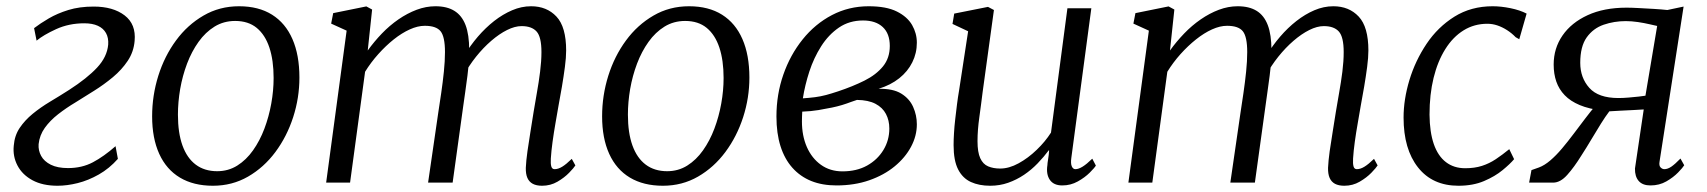

<svg xmlns="http://www.w3.org/2000/svg" viewBox="-20 -584 5458 614"><path d="M164 10Q116.5 10 84 -7.5Q51.5 -25 36 -54.5Q20.5 -84 24 -118Q26.5 -150.5 43 -175Q59.5 -199.5 84.5 -220Q109.5 -240.5 140 -258.8Q170.5 -277 201 -296.5Q258.5 -333.5 290.5 -367.8Q322.5 -402 326 -441.5Q327.5 -463 319 -478.2Q310.5 -493.5 293 -501.5Q275.5 -509.5 249.5 -509.5Q200.5 -509.5 159.5 -490.8Q118.5 -472 97 -454L89 -494Q108.5 -509 135.8 -525Q163 -541 198.5 -552Q234 -563 279.5 -563Q341.5 -563 378.5 -534.8Q415.5 -506.5 410.5 -453Q407.5 -418 388.5 -389.5Q369.5 -361 341 -337.2Q312.5 -313.5 281 -293.8Q249.5 -274 220.5 -256Q192 -239 166 -218.8Q140 -198.5 123.2 -175Q106.5 -151.5 103.5 -123Q102 -103 111.5 -85.5Q121 -68 142.5 -57.2Q164 -46.5 197.5 -46.5Q242 -46.5 277 -65Q312 -83.5 349.5 -116.5L357 -76Q329.5 -45 296 -26Q262.5 -7 228.5 1.5Q194.5 10 164 10Z M744.5 -564Q807 -564 850 -537Q893 -510 915.2 -459Q937.5 -408 937.5 -336Q937.5 -271 917.5 -209.2Q897.5 -147.5 860.8 -98Q824 -48.5 773.2 -19.2Q722.5 10 661 10Q599 10 555.5 -16Q512 -42 489.2 -92Q466.5 -142 466.5 -212Q466.5 -278.5 486.2 -341.5Q506 -404.5 542.8 -454.5Q579.5 -504.5 630.8 -534.2Q682 -564 744.5 -564ZM732 -517Q695.5 -517 666.2 -499Q637 -481 615 -450.2Q593 -419.5 578.2 -380.5Q563.5 -341.5 556.2 -299.5Q549 -257.5 549 -217.5Q549 -159 563.5 -118.8Q578 -78.5 606 -57.5Q634 -36.5 674.5 -36.5Q710 -36.5 738.8 -54.5Q767.5 -72.5 789.2 -103.2Q811 -134 825.5 -172.5Q840 -211 847.5 -252.8Q855 -294.5 855 -334.5Q855 -391 841.5 -431.8Q828 -472.5 801 -494.8Q774 -517 732 -517Z M1170 -553.5 1156 -422.5Q1176.5 -451 1201.2 -476.8Q1226 -502.5 1254.2 -522Q1282.5 -541.5 1312.5 -552.8Q1342.5 -564 1372.5 -564Q1409.5 -564 1433.2 -549.2Q1457 -534.5 1468.8 -503.8Q1480.5 -473 1480.5 -423.5Q1480.5 -419.5 1480 -414.8Q1479.5 -410 1479.2 -404.5Q1479 -399 1478 -393L1465 -407Q1484 -438.5 1508.2 -466.8Q1532.5 -495 1560.2 -516.8Q1588 -538.5 1617.8 -551.2Q1647.5 -564 1678.5 -564Q1728.5 -564 1759.5 -531Q1790.5 -498 1790.5 -422.5Q1790.5 -400 1786.5 -369.8Q1782.5 -339.5 1777 -307Q1771.5 -274.5 1766 -245.5Q1761.5 -219 1756.2 -189.2Q1751 -159.5 1747 -130.2Q1743 -101 1741.5 -77Q1740.5 -60.5 1743 -51.8Q1745.5 -43 1753.5 -43Q1765 -43 1777.8 -50.8Q1790.5 -58.5 1808.5 -76L1820 -55Q1815 -47 1800 -31.5Q1785 -16 1762.8 -3Q1740.5 10 1713.5 10Q1695.5 10 1683.8 3.8Q1672 -2.5 1666.5 -15.2Q1661 -28 1661.5 -47.5Q1662.5 -70 1666.8 -100.5Q1671 -131 1676.5 -163.8Q1682 -196.5 1686.5 -226.5Q1691 -254.5 1697 -287.8Q1703 -321 1707.2 -354.8Q1711.5 -388.5 1711.5 -417.5Q1711.5 -466 1696 -483.2Q1680.5 -500.5 1648 -500.5Q1626.5 -500.5 1601.5 -488Q1576.5 -475.5 1551 -453.5Q1525.5 -431.5 1502.5 -402.8Q1479.5 -374 1462 -341.5L1479.5 -390Q1478 -367.5 1474.8 -341.5Q1471.5 -315.5 1467.8 -290Q1464 -264.5 1461 -242L1427.5 0H1349L1381.5 -223.5Q1386 -252.5 1391 -286.8Q1396 -321 1399.5 -355Q1403 -389 1403 -417.5Q1403 -466.5 1389 -484Q1375 -501.5 1338.5 -501.5Q1316 -501.5 1290.5 -490Q1265 -478.5 1239.2 -458Q1213.5 -437.5 1189.8 -411Q1166 -384.5 1147.5 -354.5L1099.5 0H1023L1088.5 -486L1039 -508.5L1045.5 -542L1151.5 -563.5Z M2183.5 -564Q2246 -564 2289 -537Q2332 -510 2354.2 -459Q2376.5 -408 2376.5 -336Q2376.5 -271 2356.5 -209.2Q2336.5 -147.5 2299.8 -98Q2263 -48.5 2212.2 -19.2Q2161.5 10 2100 10Q2038 10 1994.5 -16Q1951 -42 1928.2 -92Q1905.5 -142 1905.5 -212Q1905.5 -278.5 1925.2 -341.5Q1945 -404.5 1981.8 -454.5Q2018.5 -504.5 2069.8 -534.2Q2121 -564 2183.5 -564ZM2171 -517Q2134.5 -517 2105.2 -499Q2076 -481 2054 -450.2Q2032 -419.5 2017.2 -380.5Q2002.5 -341.5 1995.2 -299.5Q1988 -257.5 1988 -217.5Q1988 -159 2002.5 -118.8Q2017 -78.5 2045 -57.5Q2073 -36.5 2113.5 -36.5Q2149 -36.5 2177.8 -54.5Q2206.5 -72.5 2228.2 -103.2Q2250 -134 2264.5 -172.5Q2279 -211 2286.5 -252.8Q2294 -294.5 2294 -334.5Q2294 -391 2280.5 -431.8Q2267 -472.5 2240 -494.8Q2213 -517 2171 -517Z M2655 9Q2609.5 9 2574.2 -5.2Q2539 -19.5 2514 -47.5Q2489 -75.5 2476 -116.5Q2463 -157.5 2463 -211.5Q2463 -282 2485 -345.2Q2507 -408.5 2546.8 -458Q2586.5 -507.5 2640.5 -535.8Q2694.5 -564 2758 -564Q2814.5 -564 2848 -547.2Q2881.5 -530.5 2896.8 -504Q2912 -477.5 2912 -447.5Q2912 -414 2897.5 -384.8Q2883 -355.5 2855.8 -333.8Q2828.5 -312 2789.5 -300Q2835.5 -301 2862 -284.8Q2888.5 -268.5 2900.2 -242Q2912 -215.5 2912 -186.5Q2912 -149.5 2893.5 -114.8Q2875 -80 2841 -52Q2807 -24 2759.8 -7.5Q2712.5 9 2655 9ZM2674 -36Q2719.5 -36 2752.8 -54.5Q2786 -73 2805 -104.2Q2824 -135.5 2824 -173Q2824 -199 2813.2 -219.5Q2802.5 -240 2779.8 -252Q2757 -264 2720.5 -264.5Q2713.5 -262.5 2701 -257.8Q2688.5 -253 2673 -248.2Q2657.5 -243.5 2640.5 -240Q2621.5 -236 2597.5 -232Q2573.5 -228 2545.5 -227Q2545 -219 2544.8 -211Q2544.5 -203 2544.5 -195.5Q2544.5 -150 2560.2 -114Q2576 -78 2605.2 -57Q2634.5 -36 2674 -36ZM2547.5 -269.5Q2568.5 -271 2586.2 -273.2Q2604 -275.5 2621.8 -280.2Q2639.5 -285 2660.5 -292Q2707 -307.5 2744.5 -326.2Q2782 -345 2803.8 -371.8Q2825.5 -398.5 2825.5 -437Q2825.5 -476.5 2803 -497.5Q2780.5 -518.5 2740 -518.5Q2696 -518.5 2662.8 -495.8Q2629.5 -473 2606 -436Q2582.5 -399 2568.2 -355.2Q2554 -311.5 2547.5 -269.5Z M3146.5 10Q3111 10 3084.8 -2Q3058.5 -14 3044 -42.2Q3029.5 -70.5 3029.5 -120Q3029.5 -137 3030.8 -158.2Q3032 -179.5 3034.8 -203.5Q3037.5 -227.5 3040.5 -251Q3043.5 -274.5 3047 -294.5L3076 -484L3026 -507.5L3031.5 -540.5L3139.5 -562L3158.5 -552L3122.5 -290.5Q3120 -269.5 3117.2 -249Q3114.5 -228.5 3111.8 -208.8Q3109 -189 3107.5 -170Q3106 -151 3106 -132.5Q3106 -97 3114.8 -78Q3123.5 -59 3140 -52Q3156.5 -45 3178.5 -45Q3207 -45 3237.5 -61.8Q3268 -78.5 3295.2 -104.8Q3322.5 -131 3341 -160L3393.5 -557.5H3470L3406 -79Q3403.5 -61 3407.5 -52Q3411.5 -43 3419 -43Q3429 -43 3442 -51Q3455 -59 3473 -76.5L3484.5 -54.5Q3480.5 -47.5 3465 -32Q3449.5 -16.5 3426.8 -3.8Q3404 9 3377 9Q3349.5 9 3337.2 -9Q3325 -27 3329.5 -56Q3329.5 -57.5 3330 -62.8Q3330.5 -68 3331.8 -75Q3333 -82 3333.8 -89.2Q3334.5 -96.5 3335 -102.5L3334 -103.5Q3318 -82 3298.2 -61.5Q3278.5 -41 3254.8 -25Q3231 -9 3204 0.5Q3177 10 3146.5 10Z M3735.5 -553.5 3721.5 -422.5Q3742 -451 3766.8 -476.8Q3791.5 -502.5 3819.8 -522Q3848 -541.5 3878 -552.8Q3908 -564 3938 -564Q3975 -564 3998.8 -549.2Q4022.5 -534.5 4034.2 -503.8Q4046 -473 4046 -423.5Q4046 -419.5 4045.5 -414.8Q4045 -410 4044.8 -404.5Q4044.5 -399 4043.5 -393L4030.5 -407Q4049.5 -438.5 4073.8 -466.8Q4098 -495 4125.8 -516.8Q4153.5 -538.5 4183.2 -551.2Q4213 -564 4244 -564Q4294 -564 4325 -531Q4356 -498 4356 -422.5Q4356 -400 4352 -369.8Q4348 -339.5 4342.5 -307Q4337 -274.5 4331.5 -245.5Q4327 -219 4321.8 -189.2Q4316.5 -159.5 4312.5 -130.2Q4308.5 -101 4307 -77Q4306 -60.5 4308.5 -51.8Q4311 -43 4319 -43Q4330.5 -43 4343.2 -50.8Q4356 -58.5 4374 -76L4385.5 -55Q4380.5 -47 4365.5 -31.5Q4350.5 -16 4328.2 -3Q4306 10 4279 10Q4261 10 4249.2 3.8Q4237.5 -2.5 4232 -15.2Q4226.5 -28 4227 -47.5Q4228 -70 4232.2 -100.5Q4236.5 -131 4242 -163.8Q4247.5 -196.5 4252 -226.5Q4256.5 -254.5 4262.5 -287.8Q4268.5 -321 4272.8 -354.8Q4277 -388.5 4277 -417.5Q4277 -466 4261.5 -483.2Q4246 -500.5 4213.5 -500.5Q4192 -500.5 4167 -488Q4142 -475.5 4116.5 -453.5Q4091 -431.5 4068 -402.8Q4045 -374 4027.5 -341.5L4045 -390Q4043.5 -367.5 4040.2 -341.5Q4037 -315.5 4033.2 -290Q4029.5 -264.5 4026.5 -242L3993 0H3914.5L3947 -223.5Q3951.5 -252.5 3956.5 -286.8Q3961.5 -321 3965 -355Q3968.5 -389 3968.5 -417.5Q3968.5 -466.5 3954.5 -484Q3940.5 -501.5 3904 -501.5Q3881.5 -501.5 3856 -490Q3830.5 -478.5 3804.8 -458Q3779 -437.5 3755.2 -411Q3731.5 -384.5 3713 -354.5L3665 0H3588.5L3654 -486L3604.5 -508.5L3611 -542L3717 -563.5Z M4644 10Q4561 10 4514.8 -48.5Q4468.5 -107 4468.5 -208Q4468.5 -266 4487.2 -328Q4506 -390 4542 -443.8Q4578 -497.5 4631.2 -530.8Q4684.5 -564 4753.5 -564Q4780 -564 4810.5 -557.8Q4841 -551.5 4862 -540.5L4838.5 -458.5L4827 -465Q4814.5 -478 4799.2 -487.8Q4784 -497.5 4768.2 -502.8Q4752.5 -508 4736.5 -508Q4694.5 -508 4660.5 -487Q4626.5 -466 4602 -427Q4577.5 -388 4564.5 -335Q4551.5 -282 4551.5 -217.5Q4552 -161.5 4565.2 -123.2Q4578.5 -85 4604 -65.5Q4629.5 -46 4665.5 -46Q4695.5 -46 4719 -53.5Q4742.5 -61 4763.5 -75Q4784.5 -89 4806.5 -107L4822 -75Q4809.5 -60 4785.2 -40Q4761 -20 4725.8 -5Q4690.5 10 4644 10Z M5354 -77 5366 -55.5Q5361.5 -48 5346.5 -32.5Q5331.5 -17 5309 -4Q5286.5 9 5258 9Q5233 9 5220.5 -5.2Q5208 -19.5 5208.5 -45L5236.5 -234Q5222 -233 5201.8 -232Q5181.5 -231 5161.5 -230Q5141.5 -229 5126.5 -228Q5114 -211.5 5099.8 -188.8Q5085.5 -166 5070 -139.8Q5054.5 -113.5 5037 -86.5Q5014.5 -50 4992.2 -25Q4970 0 4947 0H4870L4877.5 -40L4901.5 -48.5Q4919 -55 4937.8 -71Q4956.5 -87 4975.2 -109.2Q4994 -131.5 5012.5 -156.2Q5031 -181 5048.8 -204.2Q5066.5 -227.5 5082 -246L5104.5 -230.5Q5061.5 -235.5 5031.8 -248Q5002 -260.5 4983.8 -279.5Q4965.5 -298.5 4957 -323Q4948.5 -347.5 4948.5 -377.5Q4948.5 -429.5 4976.8 -470.5Q5005 -511.5 5057.2 -535.5Q5109.5 -559.5 5181.5 -559.5Q5197 -559.5 5220.8 -558.2Q5244.5 -557 5269.2 -555.5Q5294 -554 5312 -552L5364 -563L5287 -66.5Q5285 -54 5290.5 -48.5Q5296 -43 5302.5 -43Q5313 -43 5324.8 -51Q5336.5 -59 5354 -77ZM5242 -278 5279.5 -501Q5272 -502.5 5255 -506.5Q5238 -510.5 5217.8 -513.5Q5197.5 -516.5 5179 -516.5Q5142 -516.5 5108.5 -505Q5075 -493.5 5054.2 -464.5Q5033.5 -435.5 5033.5 -383Q5033.5 -335.5 5062.5 -303Q5091.5 -270.5 5155.5 -270.5Q5170.5 -270.5 5188.2 -272Q5206 -273.5 5221.2 -275.2Q5236.5 -277 5242 -278Z"/></svg>

Font: Merriweather 28pt Light
Style: Italic
Weight: 300
Italic angle: -7.8°
Version: Version 2.101